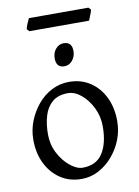

<svg xmlns="http://www.w3.org/2000/svg" viewBox="-91 -875 686 950"><g transform="rotate(-10 251.5 -399.5)"><path d="M242 15Q181 15 135.5 -15.5Q90 -46 64.5 -98Q39 -150 39 -217Q39 -266 56.5 -310.5Q74 -355 104.5 -391.5Q135 -428 175.5 -448.5Q216 -469 262 -469Q323 -469 368.5 -438.5Q414 -408 439 -356Q464 -304 464 -237Q464 -188 446.5 -143.5Q429 -99 398 -63Q367 -27 327 -6Q287 15 242 15ZM247 -415Q198 -415 169 -390.5Q140 -366 127.5 -324.5Q115 -283 115 -231Q115 -180 137.5 -136.5Q160 -93 193.5 -66Q227 -39 256 -39Q325 -39 357 -89Q389 -139 389 -223Q389 -274 367.5 -317.5Q346 -361 313.5 -388Q281 -415 247 -415ZM254 -549Q213 -549 213 -596Q213 -624 229.5 -643Q246 -662 269 -662Q311 -662 311 -616Q311 -589 295 -569Q279 -549 254 -549ZM432 -802Q430 -791 423 -775Q416 -759 413 -750H113L102 -762Q104 -773 110.5 -788.5Q117 -804 122 -814H421Z"/></g></svg>

Font: ChillKai
Style: Regular
Weight: 400
Designer: ChillType
Foundry: 寒蝉字型
Version: Version 2.000